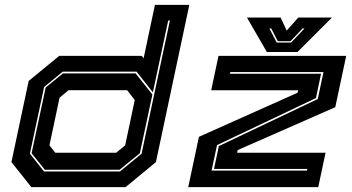

<svg xmlns="http://www.w3.org/2000/svg" viewBox="-20 -770 1450 790"><path d="M496.5 0H109L27 -103L98 -437L223.5 -540H563L571 -530.5L617.5 -750H759L621.5 -103ZM473.5 -64.5 562.5 -137.5 679 -685.5H672L609 -390L542 -475H238L161.5 -412L103 -137.5L161 -64.5ZM472 -71.5H164.5L110 -139.5L168 -410L239 -468H538L607 -381L555.5 -139.5ZM458 -141.5 495 -172 534.5 -358.5 503 -399H262L225 -368L183.5 -172L207.5 -141.5ZM754.5 0 798.5 -207 1204.5 -388.5 1207 -398.5H849L879 -540H1404.5L1359.5 -329L958 -152.5L955.5 -141.5H1319.5L1289.5 0ZM850.5 -68H1243L1244.5 -75H860.5L880.5 -169L1287.5 -362.5L1311 -473.5H927.5L926 -466.5H1301L1280 -366.5L873 -173ZM1078 -556 996 -698H1134.5L1159.5 -644L1207.5 -698H1346L1204 -556ZM1118.5 -595H1178L1233 -653H1225L1175.5 -600.5H1123L1096 -653H1088.5Z"/></svg>

Font: Tourney Expanded ExtraBold
Style: Italic
Weight: 800
Width: 7
Italic angle: -12°
Designer: Tyler Finck
Foundry: Etcetera Type Co
Version: Version 1.010; ttfautohint (v1.8.3)